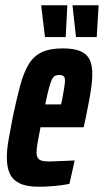

<svg xmlns="http://www.w3.org/2000/svg" viewBox="-20 -702 395 730"><path d="M127 8Q81 8 54.5 -5Q28 -18 17 -42.5Q6 -67 6 -103Q6 -132 12.5 -170Q19 -208 28 -254Q43 -326 56.5 -376Q70 -426 89 -457.5Q108 -489 139 -503.5Q170 -518 219 -518Q261 -518 285.5 -507.5Q310 -497 320.5 -476Q331 -455 331 -420Q331 -402 328 -377.5Q325 -353 319.5 -323Q314 -293 306 -254L298 -218H134Q127 -181 123 -159.5Q119 -138 119 -122Q119 -108 124.5 -100.5Q130 -93 141 -90.5Q152 -88 167 -88Q176 -88 194 -89Q212 -90 231.5 -90.5Q251 -91 264 -92L244 -3Q230 0 210.5 2.5Q191 5 169.5 6.5Q148 8 127 8ZM152 -305H212L216 -322Q221 -348 224 -367Q227 -386 227 -396Q227 -405 224.5 -409Q222 -413 217.5 -415Q213 -417 206 -417Q197 -417 190 -414Q183 -411 177.5 -400Q172 -389 166 -366.5Q160 -344 152 -305ZM151 -561 137 -678V-682H236L230 -565V-561ZM269 -561 256 -678V-682H355L348 -565V-561Z"/></svg>

Font: Saira UltraCondensed ExtraBold
Style: Italic
Weight: 800
Width: 1
Italic angle: -12°
Designer: Hector Gatti with collaboration of the Omnibus-Type team
Foundry: Omnibus-Type
Version: Version 1.101